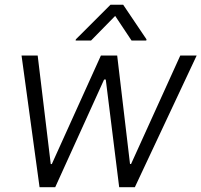

<svg xmlns="http://www.w3.org/2000/svg" viewBox="-20 -776 835 796"><path d="M144 0 69.3 -545.9H136.2L190.4 -95.7H194.8L398.4 -545.9H465.8L519 -96.2H523.4L727.5 -545.9H795.4L539.1 0H474.1L418.5 -446.3H411.6L209 0ZM525.4 -607.9 457.5 -710 357.4 -607.9H293.5L294.4 -612.8L438 -756.3H490.7L587.4 -612.8L586.4 -607.9Z"/></svg>

Font: Inter Tight Light
Style: Italic
Weight: 300
Italic angle: -9.39999°
Designer: Rasmus Andersson
Foundry: rsms
Version: Version 3.004